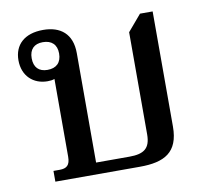

<svg xmlns="http://www.w3.org/2000/svg" viewBox="-67 -629 766 703"><g transform="rotate(-10 316.5 -277.5)"><path d="M496 -552 445 -492V-112C445 -60 421 -43 367 -43H243V-450C243 -522 200 -555 136 -555C66 -555 28 -518 28 -461C28 -402 68 -367 120 -367C130 -367 139 -368 146 -371V-82C146 -50 133 -40 107 -40H84V0H398C490 0 543 -28 543 -124V-552ZM127 -408C95 -408 77 -426 77 -460C77 -493 95 -511 127 -511C160 -511 179 -493 179 -460C179 -426 160 -408 127 -408Z"/></g></svg>

Font: Noto Serif Thai Medium
Style: Regular
Weight: 500
Designer: Monotype Design Team
Foundry: Monotype Imaging Inc.
Version: Version 1.901;PS 001.901;hotconv 1.0.88;makeotf.lib2.5.64775